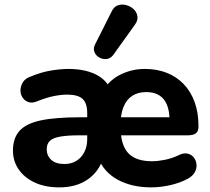

<svg xmlns="http://www.w3.org/2000/svg" viewBox="-20 -799 908 830"><path d="M237 11Q175 11 130 -10Q85 -31 60.5 -67Q36 -103 36 -148Q36 -202 64.5 -233.5Q93 -265 156 -278.5Q219 -292 326 -292H371V-214H323Q272 -214 240.5 -208.5Q209 -203 195.5 -190Q182 -177 182 -154Q182 -126 201.5 -108Q221 -90 258 -90Q288 -90 310 -103.5Q332 -117 344.5 -141.5Q357 -166 357 -197V-310Q357 -353 337 -371.5Q317 -390 270 -390Q244 -390 212 -383.5Q180 -377 143 -362Q120 -352 103.5 -357.5Q87 -363 77.5 -377.5Q68 -392 68.5 -409.5Q69 -427 79 -443.5Q89 -460 112 -468Q158 -487 200 -494Q242 -501 276 -501Q343 -501 390.5 -479Q438 -457 460 -410H428Q455 -455 503.5 -478Q552 -501 606 -501Q659 -501 701.5 -484Q744 -467 774.5 -435Q805 -403 821.5 -357.5Q838 -312 838 -255V-250Q838 -232 827 -223Q816 -214 791 -214H492V-292H728L713 -278Q713 -319 701.5 -346.5Q690 -374 667.5 -387.5Q645 -401 612 -401Q577 -401 552 -385Q527 -369 514 -337Q501 -305 501 -259V-252Q501 -174 533.5 -138Q566 -102 637 -102Q662 -102 692 -108Q722 -114 750 -127Q773 -139 790.5 -135Q808 -131 818 -118Q828 -105 829.5 -88Q831 -71 822 -54.5Q813 -38 793 -27Q758 -8 715.5 1.5Q673 11 633 11Q551 11 490 -21.5Q429 -54 403 -119H427Q409 -58 359.5 -23.5Q310 11 237 11ZM470 -562Q458 -546 441.5 -544Q425 -542 410 -550Q395 -558 388.5 -573.5Q382 -589 391 -607L462 -748Q472 -770 489.5 -776Q507 -782 525.5 -777Q544 -772 557.5 -759.5Q571 -747 574 -729Q577 -711 563 -692Z"/></svg>

Font: Nunito ExtraLight ExtraBold
Style: Regular
Weight: 800
Version: Version 3.602